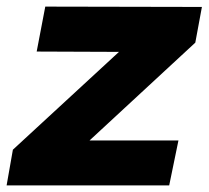

<svg xmlns="http://www.w3.org/2000/svg" viewBox="-38 -561 631 581"><path d="M474 0H-18L1 -108L322 -404L73 -405L99 -541L573 -540L553 -432L233 -136H502Z"/></svg>

Font: Argentum Novus
Style: Bold Italic
Weight: 700
Designer: Julieta Ulanovsky (font) & Cristiano Sobral (main changes)
Foundry: Julieta Ulanovsky (font) & Cristiano Sobral (main changes)
Version: Version 3.00;November 27, 2020;FontCreator 13.0.0.2655 64-bi